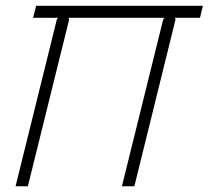

<svg xmlns="http://www.w3.org/2000/svg" viewBox="-20 -649 727 669"><path d="M687 -628.9 676.8 -586.9H588.9L591.8 -582L448.2 0H404.8L548.8 -582L554.2 -586.9H217.8L221.2 -582L77.1 0H34.2L178.2 -582L183.1 -586.9H95.2L106 -628.9Z"/></svg>

Font: Sinkin Sans 200 X Light Italic
Style: Regular
Weight: 200
Italic angle: -112°
Designer: Keith Bates
Foundry: K-Type
Version: Sinkin Sans (version 1.0)  by Keith Bates   •   © 2014   www